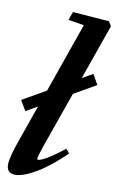

<svg xmlns="http://www.w3.org/2000/svg" viewBox="-84 -772 509 830"><g transform="rotate(10 170.0 -357.0)"><path d="M43.5 11.2Q5.4 11.2 5.4 -27.8Q5.4 -58.1 34.2 -139.2L89.8 -296.9L39.1 -267.6L12.7 -312L116.2 -371.1L223.6 -677.2L154.3 -688.5L167.5 -725.1L327.6 -712.9L339.8 -692.9L254.4 -450.7L300.8 -477.1L326.2 -432.6L228.5 -376.5L145 -140.1Q125.5 -84 125.5 -73.7Q125.5 -69.8 129.4 -69.8Q135.3 -69.8 147.5 -75Q159.7 -80.1 185.1 -96.4Q210.4 -112.8 241.7 -138.2L257.3 -120.1Q190.4 -54.7 134 -21.7Q77.6 11.2 43.5 11.2Z"/></g></svg>

Font: Elstob 14pt
Style: Bold Italic
Weight: 700
Italic angle: -20°
Designer: Peter S. Baker
Version: Version 1.015